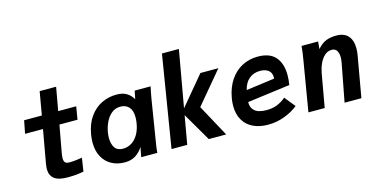

<svg xmlns="http://www.w3.org/2000/svg" viewBox="-77 -1189 3154 1600"><g transform="rotate(-15 1500.0 -389.0)"><path d="M196 -107.5Q196 -123.5 200.5 -152.5L251.5 -438.5H97L118.5 -550H271.5L306.5 -751H448.5L412.5 -550H568L549.5 -439H393.5L352 -212Q346 -180.5 346 -160.5Q346 -134.5 357 -123.8Q368 -113 394 -113Q416 -113 447.5 -116.2Q479 -119.5 503 -124L485.5 -9Q426 4 350 4Q266.5 4 231.2 -24.8Q196 -53.5 196 -107.5Z M621 -222.5Q621 -255 627 -291Q642 -380 684.8 -439.8Q727.5 -499.5 787.8 -528.5Q848 -557.5 917 -557.5Q971 -557.5 1005.5 -535.5Q1040 -513.5 1058 -479.5L1072.5 -550H1210Q1202 -518.5 1190 -449L1129 -71.5L1126.5 -56.5Q1124.5 -42 1122.8 -28Q1121 -14 1120.5 0H981.5Q984 -17.5 993.5 -63L998 -85Q973.5 -45 935 -19.2Q896.5 6.5 840.5 6.5Q777 6.5 727.2 -20.2Q677.5 -47 649.2 -98.5Q621 -150 621 -222.5ZM1018.5 -289Q1022 -312 1022 -334.5Q1022 -394 994.5 -423Q967 -452 922 -452Q877.5 -452 845 -425Q812.5 -398 793.5 -357.2Q774.5 -316.5 767 -274Q762.5 -245 762.5 -224Q762.5 -173 784 -140.2Q805.5 -107.5 854.5 -107.5Q893 -107.5 927 -127.5Q961 -147.5 985.2 -188.5Q1009.5 -229.5 1018.5 -289Z M1421.5 -245 1378.5 0H1243L1372 -790H1518L1431.5 -301L1639.5 -550H1794.5L1564.5 -275.5L1714.5 0H1564.5Z M1832 -214Q1832 -247.5 1838.5 -283Q1853.5 -368 1894.8 -430.2Q1936 -492.5 1998 -525.5Q2060 -558.5 2135.5 -558.5Q2238.5 -558.5 2287.5 -502Q2336.5 -445.5 2336.5 -346Q2336.5 -306 2329 -261.5L1961.5 -213Q1959 -165.5 1990.8 -137Q2022.5 -108.5 2093 -108.5Q2145 -108.5 2184.5 -124.2Q2224 -140 2260.5 -170.5L2334.5 -79Q2285 -38.5 2216.5 -13Q2148 12.5 2075.5 12.5Q2001.5 12.5 1946.5 -13.8Q1891.5 -40 1861.8 -91Q1832 -142 1832 -214ZM2221 -360Q2221 -397 2195 -417.8Q2169 -438.5 2123 -438.5Q2067 -438.5 2028.5 -406.2Q1990 -374 1975.5 -313L2220 -346Q2221 -356 2221 -360Z M2512 -550H2655L2649 -485.5Q2682.5 -525.5 2721 -542Q2759.5 -558.5 2814 -558.5Q2880 -558.5 2914.2 -520.5Q2948.5 -482.5 2948.5 -413Q2948.5 -382 2943 -352.5L2881 0H2736L2798 -326Q2803 -351 2803 -374.5Q2803 -409 2789.5 -431.2Q2776 -453.5 2745 -453.5Q2710 -453.5 2683 -428.5Q2656 -403.5 2639.2 -365.2Q2622.5 -327 2615 -285L2564.5 0H2424L2497 -435.5Q2508.5 -502 2512 -550Z"/></g></svg>

Font: JuliaMono ExtraBold
Style: Italic
Weight: 800
Italic angle: -9°
Monospace: yes
Designer: cormullion
Foundry: corm
Version: Version 0.057; ttfautohint (v1.8.4)